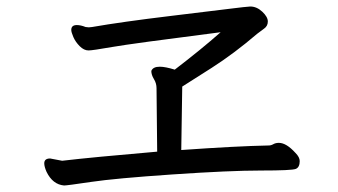

<svg xmlns="http://www.w3.org/2000/svg" viewBox="-20 -627 1040 590"><path d="M177 -57Q186 -57 260 -68Q334 -79 510.5 -91Q687 -103 782 -103Q877 -103 889 -108Q901 -113 901 -132Q901 -144 888 -157Q860 -188 837 -188Q827 -188 820 -184Q813 -180 806 -180Q706 -178 537 -166L540 -361Q561 -374 630.5 -418.5Q700 -463 770 -523Q780 -531 791.5 -539Q803 -547 803 -561Q803 -575 786 -591Q769 -607 749 -607Q733 -606 693.5 -601Q654 -596 504.5 -578Q355 -560 263 -544L253 -543L243 -544Q228 -550 216 -550Q199 -550 199 -535Q199 -528 205.5 -513Q212 -498 225 -485Q238 -472 252 -472Q264 -472 324 -482.5Q384 -493 658 -528Q598 -475 517 -413Q488 -422 471 -422Q450 -422 445 -409Q445 -397 453 -384Q461 -371 461 -356L463 -161Q265 -144 171 -133L134 -140Q116 -140 116 -125Q116 -115 123 -99Q142 -60 177 -57Z"/></svg>

Font: LXGW WenKai TC
Style: Bold
Weight: 700
Designer: LXGW / Fontworks Inc.
Foundry: LXGW / Fontworks Inc.
Version: Version 1.330;April 28, 2024